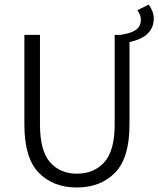

<svg xmlns="http://www.w3.org/2000/svg" viewBox="-20 -810 694 842"><path d="M654.3 -729Q654.3 -648.4 547.9 -625.5V-263.7Q547.9 -117.2 484.4 -52.5Q420.9 12.2 316.9 12.2Q212.9 12.2 149.9 -52.5Q86.9 -117.2 86.9 -263.7V-657.2H155.3V-264.6Q155.3 -148.9 199.5 -98.6Q243.7 -48.3 316.9 -48.3Q392.1 -48.3 437.5 -98.6Q482.9 -148.9 482.9 -264.6V-657.2H508.8Q553.7 -663.6 575.7 -678.7Q597.7 -693.8 597.7 -725.1Q597.7 -743.7 582.5 -765.1L632.3 -790Q654.3 -758.8 654.3 -729Z"/></svg>

Font: Varta
Style: Light
Weight: 300
Designer: Joana Correia, Viktoriya Grabowska, Eben Sorkin
Foundry: Sorkin Type
Version: Version 1.002; ttfautohint (v1.3) -l 8 -r 24 -G 200 -x 12 -H